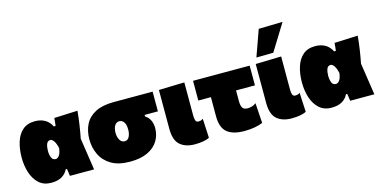

<svg xmlns="http://www.w3.org/2000/svg" viewBox="-76 -1189 3189 1608"><g transform="rotate(-15 1518.0 -384.5)"><path d="M207.5 16Q142 16 100.5 -21.8Q59 -59.5 39.5 -120.5Q20 -181.5 20 -251Q20 -325.5 38.8 -386Q57.5 -446.5 98 -482.2Q138.5 -518 204.5 -518Q253.5 -518 290 -497.8Q326.5 -477.5 348 -434.5H363Q365.5 -451 367.2 -467.5Q369 -484 370 -502L573 -510.5Q568 -452.5 558.8 -391Q549.5 -329.5 539 -276.5Q549.5 -207 559.8 -138.2Q570 -69.5 580.5 0H371Q369 -15.5 366.8 -31Q364.5 -46.5 362 -62H351Q334.5 -26.5 299 -5.2Q263.5 16 207.5 16ZM294 -166.5Q308.5 -166.5 323 -184.2Q337.5 -202 344 -247.5Q334.5 -290.5 319.5 -311.5Q304.5 -332.5 290 -332.5Q265.5 -332.5 256.2 -307.8Q247 -283 247 -249Q247 -217 256.8 -191.8Q266.5 -166.5 294 -166.5Z M891 16Q790 16 727.5 -21.5Q665 -59 636 -120Q607 -181 607 -251Q607 -326 636 -382.5Q665 -439 726.5 -470.5Q788 -502 885 -502H1222.5V-331H1107.5V-318Q1137.5 -298.5 1151 -268.5Q1164.5 -238.5 1164.5 -203.5Q1164.5 -141.5 1134.2 -91.8Q1104 -42 1043.2 -13Q982.5 16 891 16ZM890 -161Q917 -161 930 -187Q943 -213 943 -248Q943 -292.5 927.2 -313.8Q911.5 -335 889 -335Q862 -335 847.5 -310.5Q833 -286 833 -248Q833 -213 848 -187Q863 -161 890 -161Z M1452 16Q1371 16 1324 -24.8Q1277 -65.5 1277 -165V-502L1499 -508V-220.5Q1499 -195.5 1504.8 -178.2Q1510.5 -161 1530.5 -161Q1539.5 -161 1549 -163.2Q1558.5 -165.5 1569.5 -174L1578 -7.5Q1559.5 3.5 1525.8 9.8Q1492 16 1452 16Z M1881 16Q1781.5 16 1731.8 -25.5Q1682 -67 1682 -165V-331H1573V-502H2064V-331H1900V-237Q1900 -200.5 1911.5 -180.8Q1923 -161 1957.5 -161Q1972 -161 1991.5 -166Q2011 -171 2029.5 -185.5L2041 -12Q2013.5 0.5 1972.5 8.2Q1931.5 16 1881 16Z M2291.5 16Q2210.5 16 2163.5 -24.8Q2116.5 -65.5 2116.5 -165V-502L2338.5 -508V-220.5Q2338.5 -195.5 2344.2 -178.2Q2350 -161 2370 -161Q2379 -161 2388.5 -163.2Q2398 -165.5 2409 -174L2417.5 -7.5Q2399 3.5 2365.2 9.8Q2331.5 16 2291.5 16ZM2136 -553Q2156.5 -610 2176.8 -666.8Q2197 -723.5 2217 -780L2425 -785Q2388 -725 2352.5 -667.5Q2317 -610 2283 -555Z M2637.5 16Q2572 16 2530.5 -21.8Q2489 -59.5 2469.5 -120.5Q2450 -181.5 2450 -251Q2450 -325.5 2468.8 -386Q2487.5 -446.5 2528 -482.2Q2568.5 -518 2634.5 -518Q2683.5 -518 2720 -497.8Q2756.5 -477.5 2778 -434.5H2793Q2795.5 -451 2797.2 -467.5Q2799 -484 2800 -502L3003 -510.5Q2998 -452.5 2988.8 -391Q2979.5 -329.5 2969 -276.5Q2979.5 -207 2989.8 -138.2Q3000 -69.5 3010.5 0H2801Q2799 -15.5 2796.8 -31Q2794.5 -46.5 2792 -62H2781Q2764.5 -26.5 2729 -5.2Q2693.5 16 2637.5 16ZM2724 -166.5Q2738.5 -166.5 2753 -184.2Q2767.5 -202 2774 -247.5Q2764.5 -290.5 2749.5 -311.5Q2734.5 -332.5 2720 -332.5Q2695.5 -332.5 2686.2 -307.8Q2677 -283 2677 -249Q2677 -217 2686.8 -191.8Q2696.5 -166.5 2724 -166.5Z"/></g></svg>

Font: Commissioner Black
Style: Regular
Weight: 900
Designer: Kostas Bartsokas
Foundry: Kostas Bartsokas
Version: Version 1.000; ttfautohint (v1.8.3)